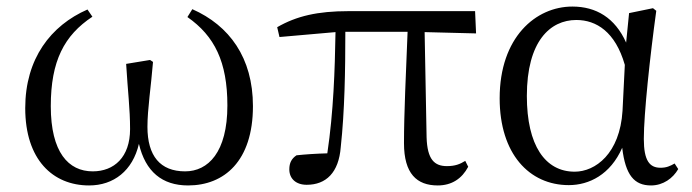

<svg xmlns="http://www.w3.org/2000/svg" viewBox="-20 -551 2111 586"><path d="M252 15C327 15 385 -30 404 -112C424 -27 475 15 554 15C664 15 752 -59 752 -227C752 -375 680 -473 567 -523L552 -499C635 -441 674 -362 674 -229C674 -86 615 -28 545 -28C469 -28 430 -75 430 -164C430 -218 441 -287 447 -362L438 -368L365 -356C370 -273 377 -219 377 -157C377 -71 328 -28 263 -28C189 -28 135 -86 135 -227C135 -365 176 -443 262 -500L247 -522C135 -473 57 -372 57 -221C57 -64 141 15 252 15Z M1316 15C1359 15 1390 -6 1409 -42L1400 -60C1384 -50 1369 -44 1344 -44C1306 -44 1284 -64 1282 -132L1276 -453L1433 -449L1430 -517H1044C949 -517 885 -502 826 -468L833 -438L1004 -453C1002 -337 998 -211 979 -83C943 -82 913 -80 885 -77C870 -67 863 -54 863 -34C863 -6 883 13 916 13C975 13 1014 -24 1020 -102C1032 -212 1034 -337 1034 -454H1224C1219 -328 1213 -205 1213 -114C1213 -21 1252 15 1316 15Z M1716 14C1778 14 1843 -18 1879 -100C1889 -16 1916 15 1967 15C2004 15 2034 -7 2050 -35L2039 -52C2025 -44 2014 -39 1996 -39C1963 -39 1945 -60 1945 -127C1945 -204 1964 -380 1983 -518L1973 -526L1900 -511L1891 -421C1857 -497 1799 -531 1727 -531C1615 -531 1505 -437 1505 -251C1505 -82 1595 14 1716 14ZM1887 -353 1880 -213C1872 -82 1797 -27 1734 -27C1644 -27 1588 -107 1588 -258C1588 -425 1659 -490 1739 -490C1800 -490 1858 -454 1887 -353Z"/></svg>

Font: Noto Serif CJK KR
Style: Regular
Weight: 400
Designer: Ryoko NISHIZUKA 西塚涼子 (kana & ideographs); Frank Grießhammer (Latin, Greek & Cyrillic); Wenlong ZHANG 张文龙 (bopomofo); San
Foundry: Adobe
Version: Version 2.001;hotconv 1.1.0;makeotfexe 2.6.0